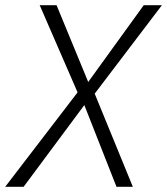

<svg xmlns="http://www.w3.org/2000/svg" viewBox="-23 -720 644 740"><path d="M276 -364 130 -700H195L317 -404L531 -700H601L342 -359L489 0H426L302 -315L68 0H-3Z"/></svg>

Font: Sarabun ExtraLight
Style: Italic
Weight: 275
Italic angle: -10°
Designer: Suppakit Chalermlarp | Katatrad Co.,Ltd.
Foundry: Cadson Demak Co.,Ltd.
Version: Version 1.000; ttfautohint (v1.6)